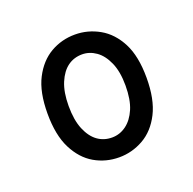

<svg xmlns="http://www.w3.org/2000/svg" viewBox="-66 -779 422 419"><g transform="rotate(-20 145.5 -569.5)"><path d="M31 -570Q31 -620 47 -651Q63 -682 89 -697Q115 -712 146 -712Q176 -712 202.5 -697Q229 -682 245 -651Q261 -620 261 -570Q261 -520 245 -488.5Q229 -457 202.5 -442Q176 -427 146 -427Q115 -427 89 -442Q63 -457 47 -488.5Q31 -520 31 -570ZM80 -570Q80 -537 89 -515.5Q98 -494 112.5 -483.5Q127 -473 146 -473Q164 -473 179 -484Q194 -495 203 -516Q212 -537 212 -570Q212 -602 202.5 -623.5Q193 -645 178 -655.5Q163 -666 146 -666Q127 -666 112.5 -655.5Q98 -645 89 -623.5Q80 -602 80 -570Z"/></g></svg>

Font: Phudu Medium
Style: Regular
Weight: 500
Version: Version 1.005;gftools[0.9.23]